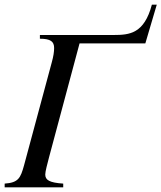

<svg xmlns="http://www.w3.org/2000/svg" viewBox="-50 -803 692 823"><path d="M622 -783H601C568 -659 506 -653 437 -653H121V-637C167 -637 182 -625 182 -597C182 -581 179 -561 172 -536L53 -94C38 -40 29 -20 -30 -16V0H221V-16C162 -20 144 -31 144 -55C144 -68 153 -101 160 -128L291 -617H573Z"/></svg>

Font: STIXGeneral
Style: Italic
Weight: 400
Italic angle: -16.33°
Designer: MicroPress Inc., with final additions and corrections provided by Coen Hoffman, Elsevier (retired)
Version: Version 1.1.0